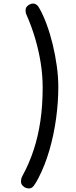

<svg xmlns="http://www.w3.org/2000/svg" viewBox="-20 -889 430 1080"><path d="M129 -806Q125 -814 124.5 -821Q124 -828 124 -831Q124 -844 131 -852Q138 -860 147.5 -864.5Q157 -869 166 -869Q177 -869 186.5 -861.5Q196 -854 204 -838Q224 -802 243 -750.5Q262 -699 276.5 -639Q291 -579 299.5 -517.5Q308 -456 308 -400Q308 -314 295.5 -222.5Q283 -131 258 -44.5Q233 42 195 115Q182 140 170 156Q158 172 141 171Q127 170 117 163.5Q107 157 102.5 149Q98 141 98 134Q98 126 99.5 117.5Q101 109 108 97Q144 31 169 -44.5Q194 -120 207 -207.5Q220 -295 220 -396Q220 -466 209 -535Q198 -604 178 -672Q158 -740 129 -806Z"/></svg>

Font: Playpen Sans
Style: Regular
Weight: 400
Designer: Laura Meseguer, Veronika Burian, José Scaglione, Kostas Bartsokas, Vera Evstafieva, Tom Grace, Yorlmar Campos
Foundry: TypeTogether
Version: Version 2.000